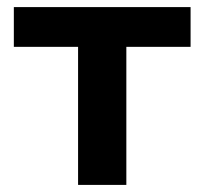

<svg xmlns="http://www.w3.org/2000/svg" viewBox="-20 -521 576 541"><path d="M200 0V-389H19V-501H517V-389H336V0Z"/></svg>

Font: Nunito Sans 7pt
Style: Bold
Weight: 700
Designer: Vernon Adams
Foundry: Vernon Adams
Version: Version 3.101;gftools[0.9.27]